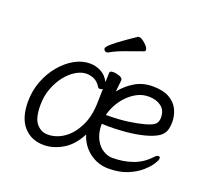

<svg xmlns="http://www.w3.org/2000/svg" viewBox="-124 -871 1147 1046"><g transform="rotate(20 450.0 -347.5)"><path d="M565 -649Q516 -631 467.5 -614Q419 -597 385 -577Q379 -574 374 -574Q367 -574 362 -579Q357 -584 357 -591Q357 -597 369 -609.5Q381 -622 413.5 -646.5Q446 -671 507 -712Q509 -713 513 -713Q523 -713 536.5 -703.5Q550 -694 561 -681.5Q572 -669 572 -659Q572 -652 565 -649ZM502 -457Q501 -446 499 -429Q497 -412 495 -391Q530 -434 574.5 -460Q619 -486 675 -486Q737 -486 773.5 -464.5Q810 -443 825.5 -409.5Q841 -376 841 -340Q841 -311 834 -290Q827 -269 806.5 -253.5Q786 -238 745 -225Q703 -212 647 -205Q591 -198 521 -198Q512 -198 502.5 -198.5Q493 -199 483 -199Q483 -145 501.5 -110.5Q520 -76 547 -60Q574 -44 600 -44Q664 -44 717.5 -63Q771 -82 811 -125Q818 -133 824 -136.5Q830 -140 834 -140Q844 -140 844 -128Q844 -119 829.5 -96Q815 -73 785 -46.5Q755 -20 709 -1Q663 18 600 18Q540 18 491.5 -17.5Q443 -53 423 -115Q387 -45 333 -13.5Q279 18 225 18Q152 18 108 -31.5Q64 -81 64 -175Q64 -239 85.5 -295Q107 -351 143 -394Q179 -437 222.5 -461.5Q266 -486 311 -486Q346 -486 376.5 -470Q407 -454 424 -419Q425 -439 425.5 -454Q426 -469 426 -475Q426 -485 447 -485Q464 -485 483 -478Q502 -471 502 -459ZM424 -380Q418 -374 408 -374Q400 -374 397 -379Q379 -408 357 -417.5Q335 -427 312 -427Q284 -427 252.5 -408.5Q221 -390 194.5 -356.5Q168 -323 151 -278Q134 -233 134 -180Q134 -104 161 -73.5Q188 -43 225 -43Q275 -43 318.5 -73Q362 -103 390.5 -158.5Q419 -214 422 -291Q423 -305 423 -330Q423 -355 424 -380ZM488 -252Q564 -252 618.5 -260Q673 -268 708 -278Q751 -290 763 -304Q775 -318 775 -341Q775 -383 746.5 -404.5Q718 -426 674 -426Q637 -426 605.5 -409Q574 -392 549.5 -365.5Q525 -339 509.5 -309Q494 -279 488 -252Z"/></g></svg>

Font: Moon Stars Kai T
Style: Regular
Weight: 400
Designer: GuiWonder
Version: Version 1.101